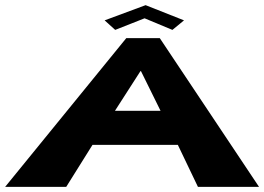

<svg xmlns="http://www.w3.org/2000/svg" viewBox="-138 -725 1025 745"><path d="M268 -646 309 -609 423 -654 531 -609 576 -646 427 -705ZM482 -577H352L-118 0H119L221 -163H552L630 0H867ZM485 -295H308L407 -449H409Z"/></svg>

Font: Hussar Milosc
Style: Bold
Weight: 700
Foundry: Cannot Into Space Fonts
Version: Version 1.02